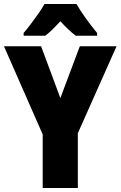

<svg xmlns="http://www.w3.org/2000/svg" viewBox="-20 -947 607 967"><path d="M284 -453 382 -714H567L372 -276V0H195V-270L0 -714H187ZM365 -927Q384 -894 412 -855Q440 -816 469 -781V-767H362Q344 -780 325 -798Q306 -816 284 -840Q261 -815 242.5 -797Q224 -779 208 -767H99V-781Q114 -798 134.5 -825Q155 -852 174.5 -880Q194 -908 204 -927Z"/></svg>

Font: Noto Sans Khmer UI Condensed Black
Style: Regular
Weight: 900
Width: 3
Designer: Danh Hong and the Monotype Design Team
Foundry: Monotype Imaging Inc.
Version: Version 2.002; ttfautohint (v1.8.4.7-5d5b)